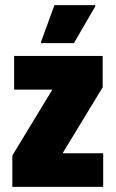

<svg xmlns="http://www.w3.org/2000/svg" viewBox="-20 -728 450 748"><path d="M28 0V-122L184 -379H35V-510H380V-388L224 -131H382V0ZM140 -560V-565L192 -708H351V-703L268 -560Z"/></svg>

Font: Saira Condensed Black
Style: Regular
Weight: 900
Width: 3
Designer: Hector Gatti with collaboration of the Omnibus-Type team
Foundry: Omnibus-Type
Version: Version 1.101